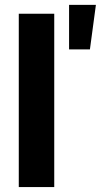

<svg xmlns="http://www.w3.org/2000/svg" viewBox="-20 -763 411 783"><path d="M201.2 0H56.6V-707H201.2ZM261.7 -743.2H371.1L346.7 -561.5H261.7Z"/></svg>

Font: Pretendard Std
Style: Bold
Weight: 700
Designer: Base glyphs from Inter by Rasmus Andersson; Hangeul glyphs from Noto Sans CJK(Source Han Sans) by Jang Soo-young and Kan
Foundry: Kil Hyung-jin
Version: Version 1.309